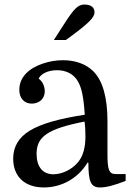

<svg xmlns="http://www.w3.org/2000/svg" viewBox="-20 -815 577 845"><path d="M270 -639 308 -667C371 -714 396 -740 396 -760C396 -784 379 -795 351 -795C323 -795 305 -775 266 -715L217 -639ZM38 -117C38 -38 89 10 173 10C252 10 324 -31 365 -99H369C369 -14 380 10 421 10C448 10 485 0 533 -19V-49H488C459 -49 453 -71 453 -136V-281C453 -386 432 -460 391 -501C359 -533 312 -550 257 -550C227 -550 197 -545 168 -535C108 -515 65 -476 65 -420C65 -381 88 -359 120 -359C152 -359 177 -380 177 -413C177 -432 169 -456 150 -469C161 -492 194 -506 231 -506C270 -506 305 -490 324 -455C339 -428 348 -389 353 -310C240 -293 160 -270 111 -240C62 -210 38 -169 38 -117ZM215 -48C168 -48 141 -81 141 -138C141 -214 190 -248 352 -280C355 -260 356 -238 356 -215C356 -166 346 -130 325 -103C297 -68 252 -48 215 -48Z"/></svg>

Font: Domine
Style: Regular
Weight: 400
Designer: Pablo Impallari, Rodrigo Fuenzalida, Brenda Gallo
Foundry: Pablo Impallari, Rodrigo Fuenzalida, Brenda Gallo
Version: Version 2.000